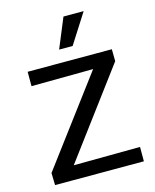

<svg xmlns="http://www.w3.org/2000/svg" viewBox="-131 -995 877 1084"><g transform="rotate(-15 307.0 -453.5)"><path d="M54 0 52 -71 487 -652 533 -578 70 -574V-658H562L563 -588L129 -6L86 -80L573 -84V0ZM274 -733 346 -907H464L353 -733Z"/></g></svg>

Font: Ysabeau Infant SemiBold
Style: Regular
Weight: 600
Designer: Christian Thalmann (Catharsis Fonts)
Version: Version 2.002; featfreeze: ss01,ss02,lnum